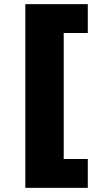

<svg xmlns="http://www.w3.org/2000/svg" viewBox="-20 -725 462 925"><path d="M102 180V-705H403V-566H287V41H403V180Z"/></svg>

Font: Nunito Sans 7pt Black
Style: Regular
Weight: 900
Designer: Vernon Adams
Foundry: Vernon Adams
Version: Version 3.101;gftools[0.9.27]